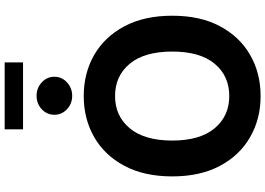

<svg xmlns="http://www.w3.org/2000/svg" viewBox="-175 -936 1121 811"><g transform="rotate(-90 385.5 -530.5)"><path d="M385.3 9.8Q289.1 9.8 212.2 -34.2Q135.3 -78.1 90.6 -161.6Q45.9 -245.1 45.9 -363.3Q45.9 -481.9 90.6 -565.7Q135.3 -649.4 212.2 -693.4Q289.1 -737.3 385.3 -737.3Q481.9 -737.3 558.6 -693.4Q635.3 -649.4 679.9 -565.7Q724.6 -481.9 724.6 -363.3Q724.6 -244.6 679.9 -161.4Q635.3 -78.1 558.6 -34.2Q481.9 9.8 385.3 9.8ZM385.3 -122.6Q470.2 -122.6 521.7 -184.3Q573.2 -246.1 573.2 -363.3Q573.2 -481 521.7 -543Q470.2 -605 385.3 -605Q300.8 -605 249 -542.7Q197.3 -480.5 197.3 -363.3Q197.3 -246.6 249 -184.6Q300.8 -122.6 385.3 -122.6ZM527.3 -1071.3V-993.7H244.6V-1071.3ZM386.2 -786.1Q353 -786.1 329.6 -808.1Q306.2 -830.1 306.2 -861.3Q306.2 -892.6 329.6 -914.6Q353 -936.5 386.2 -936.5Q419.4 -936.5 443.1 -914.6Q466.8 -892.6 466.8 -861.3Q466.8 -830.1 443.1 -808.1Q419.4 -786.1 386.2 -786.1Z"/></g></svg>

Font: Inter
Style: Bold
Weight: 700
Designer: Rasmus Andersson
Foundry: rsms
Version: Version 4.001;git-9221beed3